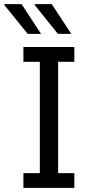

<svg xmlns="http://www.w3.org/2000/svg" viewBox="-47 -915 449 935"><path d="M67 0V-72H147V-614H67V-686H315V-614H236V-72H315V0ZM235 -750 121 -892 122 -895H205L300 -750ZM88 -750 -27 -892 -26 -895H58L153 -750Z"/></svg>

Font: Chivo Medium Light
Style: Regular
Weight: 300
Version: Version 2.002